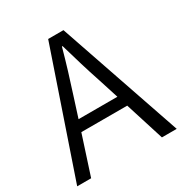

<svg xmlns="http://www.w3.org/2000/svg" viewBox="-170 -861 941 989"><g transform="rotate(-30 300.5 -366.0)"><path d="M184 -296 222 -415C249 -498 273 -576 297 -663H301C326 -577 349 -498 377 -415L415 -296ZM509 0H597L346 -732H255L5 0H88L163 -231H436Z"/></g></svg>

Font: Noto Sans CJK JP DemiLight
Style: Regular
Weight: 350
Designer: Ryoko NISHIZUKA (kana & ideographs); Paul D. Hunt (Latin, Greek & Cyrillic); Wenlong ZHANG (bopomofo); Sandoll Communica
Foundry: Adobe Systems Incorporated
Version: Version 1.004;PS 1.004;hotconv 1.0.82;makeotf.lib2.5.63406